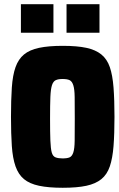

<svg xmlns="http://www.w3.org/2000/svg" viewBox="-20 -809 562 909"><path d="M277 80Q210 80 165 70.5Q120 61 93.5 39Q67 17 53.5 -21.5Q40 -60 36 -117.5Q32 -175 32 -256Q32 -336 36 -394.5Q40 -453 53.5 -491Q67 -529 93.5 -551Q120 -573 165 -582.5Q210 -592 277 -592Q345 -592 389 -582.5Q433 -573 460 -551Q487 -529 500 -491Q513 -453 517.5 -394.5Q522 -336 522 -256Q522 -175 517.5 -117.5Q513 -60 500 -21.5Q487 17 460 39Q433 61 389 70.5Q345 80 277 80ZM276 -59Q298 -59 309.5 -64Q321 -69 327 -87Q333 -105 333.5 -143Q334 -181 334 -247Q334 -312 333.5 -349.5Q333 -387 327 -405.5Q321 -424 309.5 -429.5Q298 -435 276 -435Q256 -435 244 -429.5Q232 -424 226 -405.5Q220 -387 218.5 -349.5Q217 -312 217 -247Q217 -181 218.5 -143Q220 -105 225 -87Q230 -69 243 -64Q256 -59 276 -59ZM79 -654V-789H233V-654ZM295 -654V-789H451V-654Z"/></svg>

Font: Farlight84_Sys_V01
Style: Bold
Weight: 700
Designer: Monotype Design Team, Nadine Chahine and Nizar Qandah
Foundry: Monotype Imaging Inc.
Version: Version 2.004;October 31, 2024;FontCreator 14.0.0.2814 64-bi